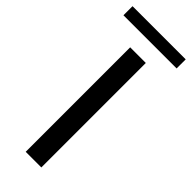

<svg xmlns="http://www.w3.org/2000/svg" viewBox="-293 -837 868 868"><g transform="rotate(45 141.0 -403.5)"><path d="M195 -668V0H95V-668ZM-29 -807H311V-749H-29Z"/></g></svg>

Font: Madhuban
Style: Regular
Weight: 400
Designer: jaikishan Patel
Foundry: MagicType
Version: Version 1.000